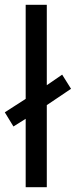

<svg xmlns="http://www.w3.org/2000/svg" viewBox="-29 -780 316 800"><path d="M78 0V-285L27 -253L-9 -312L78 -368V-760H166V-425L230 -469L267 -410L166 -342V0Z"/></svg>

Font: Noto Sans Khudawadi
Style: Regular
Weight: 400
Designer: Monotype Design Team
Foundry: Monotype Imaging Inc.
Version: Version 2.003; ttfautohint (v1.8.4.7-5d5b)